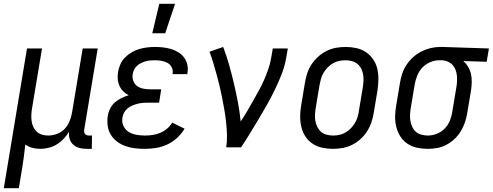

<svg xmlns="http://www.w3.org/2000/svg" viewBox="-48 -775 2592 1010"><path d="M-28 215 94 -520H173L121 -208Q118 -191 117 -174Q116 -157 118 -140.5Q120 -124 126.5 -109Q133 -94 144.5 -83Q156 -72 172 -67Q188 -62 205 -62Q228 -62 251.5 -70.5Q275 -79 292 -97Q309 -115 318 -137.5Q327 -160 331 -183L387 -520H466L395 -93Q394 -86 395 -80Q396 -74 399.5 -70Q403 -66 408.5 -64Q414 -62 421 -62H436L435 8H409Q389 8 370.5 3.5Q352 -1 338 -13.5Q324 -26 318.5 -44Q313 -62 315 -82Q303 -62 286.5 -44.5Q270 -27 250 -15Q230 -3 207.5 2.5Q185 8 163 8Q142 8 121.5 2.5Q101 -3 85 -15Q82 15 78 46Q74 77 69 107L51 215Z M715 8Q688 8 662 5Q636 2 612 -6.5Q588 -15 568 -30Q548 -45 535 -66Q522 -87 518.5 -113Q515 -139 519 -165Q522 -185 531.5 -204Q541 -223 556.5 -236.5Q572 -250 590.5 -259Q609 -268 629 -274Q613 -282 600.5 -294.5Q588 -307 580.5 -323.5Q573 -340 571.5 -359Q570 -378 573 -397Q577 -418 585.5 -437.5Q594 -457 610 -473Q626 -489 645 -500Q664 -511 684.5 -517Q705 -523 725.5 -525.5Q746 -528 767 -528Q789 -528 810.5 -525.5Q832 -523 852.5 -517Q873 -511 891 -499.5Q909 -488 921 -471.5Q933 -455 937.5 -434Q942 -413 938 -391L937 -385H859L860 -388Q863 -405 855.5 -420.5Q848 -436 833.5 -444Q819 -452 802 -455Q785 -458 767 -458Q755 -458 742.5 -457Q730 -456 718 -452.5Q706 -449 694.5 -443.5Q683 -438 673 -429Q663 -420 657.5 -408.5Q652 -397 650 -385Q647 -366 653.5 -349Q660 -332 674 -322Q688 -312 706.5 -308.5Q725 -305 744 -305H800L789 -235H733Q719 -235 705 -234Q691 -233 677 -229.5Q663 -226 649.5 -220.5Q636 -215 624 -205.5Q612 -196 605 -183Q598 -170 596 -156Q592 -133 601.5 -112.5Q611 -92 629 -81Q647 -70 669.5 -66Q692 -62 715 -62Q735 -62 755 -65Q775 -68 794.5 -76Q814 -84 830.5 -98Q847 -112 858 -130L923 -98Q907 -71 883.5 -49.5Q860 -28 832 -15Q804 -2 774 3Q744 8 715 8ZM753 -600 790 -755H873L821 -600Z M1142 0Q1147 -33 1146 -66Q1145 -99 1141.5 -131.5Q1138 -164 1132.5 -195.5Q1127 -227 1121 -258.5Q1115 -290 1107.5 -321Q1100 -352 1091.5 -383Q1083 -414 1074 -444Q1065 -474 1054 -503L1126 -528Q1144 -481 1157.5 -433Q1171 -385 1182.5 -336Q1194 -287 1203.5 -237Q1213 -187 1218 -136Q1236 -162 1251.5 -189Q1267 -216 1282.5 -243Q1298 -270 1313 -297.5Q1328 -325 1340.5 -353Q1353 -381 1363 -410Q1373 -439 1378 -468L1387 -520H1466L1457 -468Q1450 -427 1434 -386Q1418 -345 1399 -305.5Q1380 -266 1358.5 -227.5Q1337 -189 1314 -151Q1291 -113 1268 -75Q1245 -37 1220 0Z M1703 8Q1674 8 1646.5 2Q1619 -4 1596.5 -19Q1574 -34 1559 -56.5Q1544 -79 1537.5 -106Q1531 -133 1531 -161.5Q1531 -190 1536 -219L1556 -339Q1560 -364 1568 -389Q1576 -414 1591 -436.5Q1606 -459 1626 -477Q1646 -495 1670 -507Q1694 -519 1719.5 -523.5Q1745 -528 1770 -528Q1799 -528 1826.5 -522Q1854 -516 1876.5 -501Q1899 -486 1914.5 -463.5Q1930 -441 1936.5 -414Q1943 -387 1942.5 -358.5Q1942 -330 1938 -301L1918 -181Q1914 -156 1905.5 -131Q1897 -106 1882.5 -83.5Q1868 -61 1848 -43Q1828 -25 1804 -13Q1780 -1 1754 3.5Q1728 8 1703 8ZM1704 -62Q1721 -62 1737.5 -65.5Q1754 -69 1769.5 -78Q1785 -87 1797.5 -100Q1810 -113 1819 -128Q1828 -143 1833 -159.5Q1838 -176 1840 -192L1860 -312Q1863 -330 1864 -347.5Q1865 -365 1862.5 -381.5Q1860 -398 1852.5 -413Q1845 -428 1832.5 -438.5Q1820 -449 1803.5 -453.5Q1787 -458 1770 -458Q1753 -458 1736 -454.5Q1719 -451 1703.5 -442Q1688 -433 1675.5 -420Q1663 -407 1654 -392Q1645 -377 1640.5 -360.5Q1636 -344 1633 -328L1613 -208Q1610 -190 1609 -172.5Q1608 -155 1611 -138.5Q1614 -122 1621.5 -107Q1629 -92 1641 -81.5Q1653 -71 1670 -66.5Q1687 -62 1704 -62Z M2202 8Q2173 8 2145.5 2Q2118 -4 2095.5 -19Q2073 -34 2058.5 -56.5Q2044 -79 2037 -106Q2030 -133 2030.5 -161.5Q2031 -190 2036 -219L2056 -339Q2060 -364 2068 -388Q2076 -412 2090.5 -434Q2105 -456 2125 -474Q2145 -492 2168.5 -504Q2192 -516 2217 -522Q2242 -528 2266 -528H2281L2524 -520L2512 -450L2389 -454Q2404 -441 2414.5 -423.5Q2425 -406 2429.5 -386Q2434 -366 2433.5 -344Q2433 -322 2430 -301L2410 -181Q2406 -156 2398 -132Q2390 -108 2376.5 -85.5Q2363 -63 2343.5 -44.5Q2324 -26 2300.5 -13.5Q2277 -1 2252 3.5Q2227 8 2202 8ZM2203 -62Q2227 -62 2251.5 -72Q2276 -82 2293.5 -101Q2311 -120 2320 -144Q2329 -168 2332 -192L2352 -312Q2355 -328 2356 -344.5Q2357 -361 2355.5 -377Q2354 -393 2348.5 -407.5Q2343 -422 2333 -433Q2323 -444 2308.5 -450.5Q2294 -457 2279 -458H2262Q2238 -458 2214 -447.5Q2190 -437 2172.5 -418Q2155 -399 2146 -375.5Q2137 -352 2133 -328L2113 -208Q2110 -190 2109 -172.5Q2108 -155 2111 -138.5Q2114 -122 2121 -107Q2128 -92 2140 -81.5Q2152 -71 2169 -66.5Q2186 -62 2203 -62Z"/></svg>

Font: Iosevka Curly
Style: Italic
Weight: 400
Italic angle: -9°
Monospace: yes
Designer: Belleve Invis
Foundry: Belleve Invis
Version: Version 22.1.2; ttfautohint (v1.8.4)